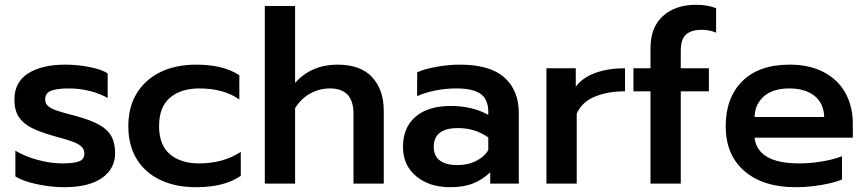

<svg xmlns="http://www.w3.org/2000/svg" viewBox="-20 -764 3609 799"><path d="M44 -30V-137Q83 -113 137 -98.5Q191 -84 239 -84Q287 -84 309 -92.5Q331 -101 331 -124Q331 -142 319.5 -153.5Q308 -165 282.5 -174.5Q257 -184 204 -198Q144 -215 109.5 -233Q75 -251 57.5 -278.5Q40 -306 40 -350Q40 -422 97 -458.5Q154 -495 251 -495Q301 -495 350.5 -485.5Q400 -476 428 -459V-356Q398 -374 355 -385Q312 -396 267 -396Q218 -396 193 -386.5Q168 -377 168 -350Q168 -332 181.5 -321.5Q195 -311 217 -303.5Q239 -296 297 -281Q359 -264 394 -244Q429 -224 444 -196Q459 -168 459 -126Q459 -62 404.5 -23.5Q350 15 247 15Q195 15 136 3Q77 -9 44 -30Z M514 -239Q514 -319 549.5 -376.5Q585 -434 648.5 -464.5Q712 -495 797 -495Q909 -495 976 -451V-350Q911 -396 810 -396Q733 -396 687.5 -357.5Q642 -319 642 -239Q642 -160 687.5 -122Q733 -84 808 -84Q909 -84 982 -132V-32Q946 -8 900.5 3.5Q855 15 795 15Q711 15 647.5 -15Q584 -45 549 -102Q514 -159 514 -239Z M1082 -739H1208V-419Q1276 -495 1384 -495Q1481 -495 1529 -442.5Q1577 -390 1577 -303V0H1451V-291Q1451 -396 1353 -396Q1310 -396 1272 -375.5Q1234 -355 1208 -314V0H1082Z M1657 -153Q1657 -233 1709 -278Q1761 -323 1855 -323Q1946 -323 2012 -286V-299Q2012 -350 1980.5 -373Q1949 -396 1879 -396Q1835 -396 1792 -387.5Q1749 -379 1716 -364V-463Q1746 -477 1796.5 -486Q1847 -495 1894 -495Q2019 -495 2079 -441.5Q2139 -388 2139 -293V0H2020V-47Q1989 -17 1949.5 -1Q1910 15 1853 15Q1767 15 1712 -30.5Q1657 -76 1657 -153ZM2012 -139V-192Q1957 -231 1886 -231Q1785 -231 1785 -153Q1785 -115 1810.5 -96Q1836 -77 1884 -77Q1926 -77 1960 -93.5Q1994 -110 2012 -139Z M2254 -480H2376V-403Q2405 -442 2458.5 -461Q2512 -480 2581 -480V-384Q2508 -384 2454.5 -361.5Q2401 -339 2380 -291V0H2254Z M2687 -384H2616V-480H2687V-563Q2687 -651 2739 -697.5Q2791 -744 2876 -744Q2924 -744 2960 -730V-628Q2933 -640 2901 -640Q2856 -640 2834.5 -620Q2813 -600 2813 -554V-480H2930V-384H2813V0H2687Z M3000 -239Q3000 -357 3069 -426Q3138 -495 3266 -495Q3350 -495 3409.5 -463Q3469 -431 3499 -375.5Q3529 -320 3529 -249V-191H3120Q3133 -84 3306 -84Q3352 -84 3400 -92Q3448 -100 3484 -114V-17Q3450 -3 3396.5 6Q3343 15 3290 15Q3156 15 3078 -52Q3000 -119 3000 -239ZM3410 -277Q3408 -334 3369.5 -365Q3331 -396 3264 -396Q3198 -396 3160 -364Q3122 -332 3120 -277Z"/></svg>

Font: Prompt Medium
Style: Regular
Weight: 500
Designer: Katatrad Team
Foundry: CadsonDemak
Version: Version 1.000